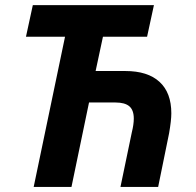

<svg xmlns="http://www.w3.org/2000/svg" viewBox="-20 -734 769 754"><path d="M235.4 -589.8H82L108.9 -713.9H584.5L557.6 -589.8H384.3L355.5 -455.1H472.2Q560.1 -455.1 606.4 -412.6Q652.8 -370.1 652.8 -289.1Q652.8 -261.2 644 -210.4L601.1 0H453.1L497.6 -213.9Q505.4 -245.1 505.4 -268.1Q505.4 -301.8 487.8 -316.7Q470.2 -331.5 433.6 -331.5H329.6L260.7 0H112.3Z"/></svg>

Font: Viking Open Sans
Style: Bold Italic
Weight: 700
Italic angle: -12°
Foundry: Ascender Corporation
Version: Version 2.000